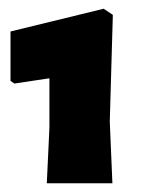

<svg xmlns="http://www.w3.org/2000/svg" viewBox="-20 -726 336 439"><path d="M217 -706 238 -692 231 -448 237 -307H87L93 -434V-547L13 -535L4 -541V-654Z"/></svg>

Font: Alegreya Sans Black
Style: Regular
Weight: 900
Designer: Juan Pablo del Peral
Foundry: Huerta Tipografica
Version: Version 2.007